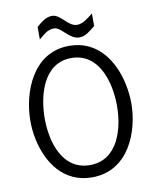

<svg xmlns="http://www.w3.org/2000/svg" viewBox="-99 -983 846 1070"><g transform="rotate(-10 324.5 -448.5)"><path d="M180.7 -864.3V-793C208 -815.4 231 -840.3 269 -840.3C309.1 -840.3 343.8 -766.1 399.9 -766.1C436 -766.1 461.9 -791 491.7 -814.5V-885.3C461.9 -863.3 434.1 -837.4 399.9 -837.4C349.1 -837.4 317.9 -911.1 270 -911.1C231.9 -911.1 203.1 -882.3 180.7 -864.3ZM540 -354C540 -223.1 491.7 -55.2 335 -55.2C219.7 -55.2 163.1 -146.5 141.6 -247.6C134.3 -283.2 130.9 -319.8 130.9 -354C130.9 -485.8 177.7 -661.1 335 -661.1C450.7 -661.1 506.8 -566.9 528.8 -464.8C536.6 -427.7 540 -389.2 540 -354ZM49.8 -354C49.8 -320.3 53.2 -284.2 61 -248C89.4 -116.2 171.9 14.2 335 14.2C543.9 14.2 621.1 -198.2 621.1 -354C621.1 -388.7 617.2 -426.3 609.4 -463.9C581.1 -596.7 498.5 -730 335 -730C126 -730 49.8 -511.2 49.8 -354Z"/></g></svg>

Font: Tuffy
Style: Regular
Weight: 500
Designer: Thatcher Ulrich, Karoly Barta and Michael Everson
Version: Version 001.270